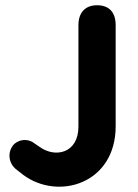

<svg xmlns="http://www.w3.org/2000/svg" viewBox="-20 -696 527 732"><path d="M46 -47 69 -29C201 69 421 6 421 -215V-600C421 -648 397 -676 350 -676C305 -676 279 -648 279 -600V-213C279 -113 192 -92 131 -136L109 -151C84 -170 47 -164 29 -141C8 -113 12 -71 46 -47Z"/></svg>

Font: SN Pro
Style: Bold
Weight: 700
Designer: Tobias Whetton
Foundry: Supernotes
Version: Version 1.003;Glyphs 3.3 (3324)